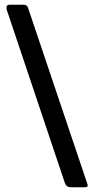

<svg xmlns="http://www.w3.org/2000/svg" viewBox="-20 -762 397 808"><path d="M278 26Q269 26 263 22Q257 18 253 8L9 -719Q2 -742 21 -742H80Q94 -742 98 -729L348 13Q353 26 337 26H278Z"/></svg>

Font: Libre Franklin Thin SemiBold
Style: Regular
Weight: 600
Version: Version 3.000